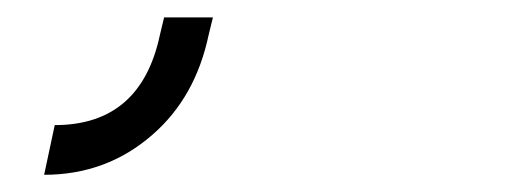

<svg xmlns="http://www.w3.org/2000/svg" viewBox="-20 -20 586 221"><path d="M220.2 20Q205.1 91.8 155.8 134.8Q103 181.2 30.8 181.2L43 124Q142.1 124 164.1 20L168.9 0H225.1Z"/></svg>

Font: Anonymous Pro
Style: Italic
Weight: 400
Italic angle: -12°
Monospace: yes
Designer: Mark Simonson
Version: Version 1.003